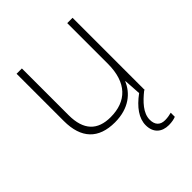

<svg xmlns="http://www.w3.org/2000/svg" viewBox="-208 -655 997 997"><g transform="rotate(-45 291.0 -156.0)"><path d="M401 128C401 79 442 37 488 0H492V-530H453V-232C453 -92 383 -25 267 -25C172 -25 120 -76 120 -187V-530H81V-183C81 -55 144 10 264 10C368 10 427 -43 452 -103H454L460 -9C400 35 366 83 366 133C366 189 401 218 452 218C474 218 492 214 504 209V179C493 182 476 186 456 186C420 186 401 165 401 128Z"/></g></svg>

Font: Noto Sans Meetei Mayek ExtraLight
Style: Regular
Weight: 200
Designer: Monotype Design Team and Neelakash Kshetrimayum
Foundry: Monotype Imaging Inc.
Version: Version 2.002